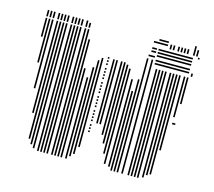

<svg xmlns="http://www.w3.org/2000/svg" viewBox="-101 -827 1058 951"><g transform="rotate(15 428.0 -352.0)"><path d="M44 -552H36V-648H44ZM60 -424H52V-648H60ZM76 -296H68V-648H76ZM100 -176H92V-648H100ZM116 -48H108V-648H116ZM132 -24H124V-648H132ZM148 -8H140V-648H148ZM172 0H164V-648H172ZM188 0H180V-648H188ZM204 0H196V-648H204ZM220 0H212V-648H220ZM244 0H236V-648H244ZM260 0H252V-648H260ZM276 0H268V-600H276ZM292 0H284V-456H292ZM316 0H308V-416H316ZM332 -16H324V-472H332ZM348 -32H340V-512H348ZM364 -72H356V-528H364ZM392 -156H384V-164H392ZM392 -172H384V-180H392ZM392 -188H384V-196H392ZM392 -212H384V-220H392ZM392 -228H384V-236H392ZM392 -244H384V-252H392ZM392 -260H384V-268H392ZM392 -284H384V-292H392ZM392 -300H384V-308H392ZM392 -316H384V-324H392ZM392 -332H384V-340H392ZM392 -356H384V-364H392ZM392 -372H384V-380H392ZM392 -388H384V-396H392ZM392 -404H384V-412H392ZM392 -428H384V-436H392ZM392 -444H384V-452H392ZM392 -460H384V-468H392ZM392 -476H384V-484H392ZM392 -500H384V-508H392ZM392 -516H384V-524H392ZM392 -532H384V-540H392ZM420 -208H412V-536H420ZM436 -208H428V-536H436ZM460 -160H452V-536H460ZM476 -120H468V-536H476ZM492 -72H484V-528H492ZM508 -24H500V-512H508ZM532 -16H524V-464H532ZM548 0H540V-408H548ZM564 0H556V-472H564ZM580 0H572V-584H580ZM604 0H596V-584H604ZM608 -596H576V-604H608ZM608 -620H584V-628H608ZM608 -636H584V-644H608ZM636 0H628V-336H636ZM652 0H644V-336H652ZM668 0H660V-336H668ZM684 0H676V-336H684ZM708 -8H700V-336H708ZM724 -24H716V-336H724ZM740 -32H732V-336H740ZM756 -160H748V-336H756ZM792 -300H776V-308H792ZM636 -336H628V-544H636ZM652 -336H644V-544H652ZM668 -336H660V-544H668ZM684 -336H676V-544H684ZM708 -336H700V-544H708ZM724 -336H716V-544H724ZM740 -336H732V-544H740ZM756 -336H748V-544H756ZM780 -336H772V-544H780ZM796 -408H788V-544H796ZM792 -564H616V-572H792ZM792 -580H616V-588H792ZM792 -604H616V-612H792ZM792 -620H616V-628H792ZM792 -636H616V-644H792ZM812 -552H804V-568H812ZM824 -644H816V-652H824ZM44 -656H36V-688H44ZM60 -656H52V-688H60ZM76 -656H68V-688H76ZM100 -656H92V-688H100ZM116 -656H108V-688H116ZM132 -656H124V-688H132ZM148 -656H140V-688H148ZM172 -656H164V-688H172ZM188 -656H180V-688H188ZM204 -656H196V-688H204ZM220 -656H212V-688H220ZM244 -656H236V-688H244ZM260 -656H252V-680H260ZM656 -668H584V-676H656ZM656 -684H608V-692H656ZM676 -656H668V-680H676ZM692 -656H684V-680H692ZM716 -656H708V-680H716ZM732 -656H724V-680H732ZM748 -656H740V-680H748ZM764 -656H756V-680H764ZM796 -656H788V-688H796ZM812 -656H804V-688H812ZM796 -688H788V-704H796Z"/></g></svg>

Font: Rubik Lines
Style: Regular
Weight: 400
Designer: Hubert and Fischer, NaN
Foundry: Hubert and Fischer, NaN
Version: Version 2.201